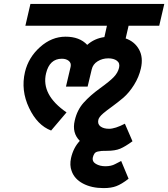

<svg xmlns="http://www.w3.org/2000/svg" viewBox="-20 -653 862 984"><path d="M297 -352Q234 -352 216 -277Q190 -167 321 -77L242 16Q171 -11 129 -100Q86 -190 108 -284Q126 -359 185.5 -412Q245 -465 316 -465Q388 -465 427 -423Q464 -456 515 -463L528 -521H110L136 -633H822L796 -521H639L624 -456Q670 -440 692.5 -399.5Q715 -359 702 -302Q692 -258 667 -218Q642 -178 612 -152Q582 -127 556 -108Q524 -85 509 -72Q487 -53 484 -39Q479 -17 495 -5Q511 7 539 7Q570 7 620 -19L659 71Q622 98 596 109Q570 120 527 120Q508 120 501 120.5Q494 121 482 123.5Q470 126 464.5 133.5Q459 141 456 153Q451 175 471.5 187Q492 199 520 199Q550 199 570 188L601 172L639 263Q603 291 576 301Q550 311 511 311Q449 311 405 287.5Q361 264 347 223Q336 194 344 157Q356 104 389 69Q348 28 363 -35Q375 -89 408.5 -126.5Q442 -164 492.5 -200.5Q543 -237 563 -258Q584 -280 590 -305Q596 -329 579.5 -341.5Q563 -354 535 -354Q505 -354 480.5 -339Q456 -324 450 -297L429 -209H318L342 -311Q346 -330 332.5 -341Q319 -352 297 -352Z"/></svg>

Font: Miedinger
Style: Bold-Italic
Weight: 700
Italic angle: -13°
Version: Version 001.000